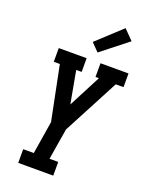

<svg xmlns="http://www.w3.org/2000/svg" viewBox="-178 -1073 887 1159"><g transform="rotate(20 265.5 -493.0)"><path d="M90 0V-88H158L192 -299L122 -647H83V-735H262V-647H227L265 -439L373 -647H351V-735H531V-647H481L292 -288L259 -88H315V0ZM312 -790 263 -840 421 -986 482 -924Z"/></g></svg>

Font: Iosevka Slab Semibold Oblique
Style: Regular
Weight: 600
Italic angle: -9°
Monospace: yes
Designer: Belleve Invis
Foundry: Belleve Invis
Version: Version 11.1.1; ttfautohint (v1.8.3)